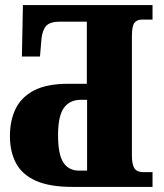

<svg xmlns="http://www.w3.org/2000/svg" viewBox="-20 -734 646 754"><path d="M265 0Q174 0 120 -24.5Q66 -49 42.5 -94Q19 -139 19 -199Q19 -261 41.5 -307Q64 -353 114 -379Q164 -405 248 -405H321V-649H217Q177 -649 162 -633Q147 -617 143 -583L137 -512H66L70 -714H579V-657H536Q519 -657 508.5 -645Q498 -633 498 -594V-123Q498 -88 508 -73Q518 -58 542 -58H579V0ZM290 -64H322V-342H297Q254 -342 231 -310.5Q208 -279 208 -203Q208 -127 229 -95.5Q250 -64 290 -64Z"/></svg>

Font: Noto Serif Condensed Black
Style: Regular
Weight: 900
Width: 3
Designer: Monotype Design Team
Foundry: Monotype Imaging Inc.
Version: Version 2.015; ttfautohint (v1.8.4.7-5d5b)